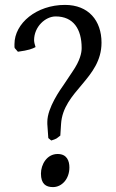

<svg xmlns="http://www.w3.org/2000/svg" viewBox="-20 -743 473 783"><path d="M245 -723C129 -723 39 -648 39 -563V-555C39 -552 39 -550 40 -547L53 -532C97 -538 112 -544 125 -551L121 -565C120 -570 119 -574 119 -579C119 -634 165 -676 207 -676C279 -676 313 -625 313 -547C313 -528 307 -496 275 -450L241 -399C227 -379 173 -304 173 -246V-237L177 -180L189 -170C198 -173 205 -175 210 -178L226 -190L229 -237C237 -372 394 -422 394 -569C394 -659 341 -723 245 -723ZM215 -115C171 -115 147 -72 147 -35C147 7 167 20 196 20C232 20 263 -13 263 -60C263 -87 253 -115 215 -115Z"/></svg>

Font: Temporarium
Style: Regular
Weight: 400
Version: Version 1.1